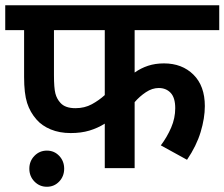

<svg xmlns="http://www.w3.org/2000/svg" viewBox="-20 -642 857 733"><path d="M494 -527V-365Q518 -382 545.5 -391Q573 -400 606 -400Q675 -400 718.5 -357Q762 -314 762 -237Q762 -191 746 -138Q730 -85 694 -32L594 -87Q618 -119 633.5 -155Q649 -191 649 -229Q649 -269 631.5 -287.5Q614 -306 586 -306Q561 -306 537 -290Q513 -274 494 -252V0H380V-170Q353 -153 321.5 -143.5Q290 -134 250 -134Q207 -134 173.5 -148Q140 -162 120 -185Q95 -213 83.5 -249Q72 -285 72 -348V-527H0V-622H817V-527ZM186 -527V-356Q186 -306 191.5 -285Q197 -264 211 -249Q229 -229 268 -229Q303 -229 330.5 -244Q358 -259 380 -279V-527ZM92 2Q92 -27 111.5 -47Q131 -67 159 -67Q187 -67 206 -47Q225 -27 225 2Q225 31 206 51Q187 71 159 71Q131 71 111.5 51Q92 31 92 2Z"/></svg>

Font: Noto Sans Devanagari UI SemiBold
Style: Regular
Weight: 600
Designer: Jelle Bosma - Monotype Design Team
Foundry: Monotype Imaging Inc.
Version: Version 2.003; ttfautohint (v1.8.4.7-5d5b)